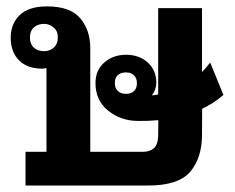

<svg xmlns="http://www.w3.org/2000/svg" viewBox="-20 -575 727 595"><path d="M335.9 -317.4Q335.9 -301.8 345.2 -293Q354.5 -284.2 370.6 -284.2Q385.7 -284.2 395 -292.5Q404.3 -300.8 404.3 -317.4Q404.3 -333 395 -341.8Q385.7 -350.6 370.6 -350.6Q354.5 -350.6 345.2 -342.3Q335.9 -334 335.9 -317.4ZM72.8 -458.5Q72.8 -439 84.5 -427.7Q96.2 -416.5 116.7 -416.5Q134.8 -416.5 147 -427.7Q159.2 -439 159.2 -459Q159.7 -478 146.5 -489.5Q133.3 -501 116.7 -501Q97.2 -501 85 -490Q72.8 -479 72.8 -458.5ZM606.4 -237.8Q606.4 -237.8 606 -155.3Q605.5 -85.9 569.8 -43Q533.2 0 438 0H59.1V-104.5H124V-364.3Q121.6 -363.3 117.7 -362.8Q113.8 -362.3 109.9 -362.3Q64.9 -362.3 39.1 -387.9Q13.2 -413.6 13.2 -458.5Q13.2 -501 41 -528.1Q68.8 -555.2 125.5 -555.2Q197.8 -555.2 228.8 -518.3Q259.8 -481.4 259.8 -425.3V-104.5H423.3Q443.8 -104.5 457 -115.7Q469.7 -127 470.2 -155.3L470.7 -202.6Q440.4 -199.7 406.7 -200.2Q354 -200.7 314.9 -232.2Q275.9 -263.7 275.9 -317.4Q275.9 -357.4 303.2 -381.3Q330.6 -405.3 370.6 -405.3Q411.1 -405.3 437.7 -381.3Q464.4 -357.4 464.4 -318.4Q464.4 -297.9 450.7 -279.3Q460.4 -280.3 470.2 -282.2V-549.8H606V-351.6Q618.7 -364.7 631.3 -381.3L672.4 -280.8Q643.1 -255.4 606.4 -237.8Z"/></svg>

Font: Roboto Web
Style: Bold
Weight: 700
Designer: Google
Version: Version 1.200310; 2013